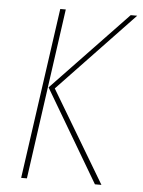

<svg xmlns="http://www.w3.org/2000/svg" viewBox="-50 -722 567 762"><g transform="rotate(5 233.0 -340.5)"><path d="M63 0 159.2 -681.2H181.2L85.9 0ZM356.9 0 140.1 -367.2 439.9 -681.2H465.8L165 -365.2L382.8 0Z"/></g></svg>

Font: Fira Sans Compressed Thin
Style: Italic
Weight: 100
Width: 3
Italic angle: -8°
Designer: Carrois Corporate & Edenspiekermann AG
Foundry: Carrois Corporate GbR & Edenspiekermann AG
Version: Version 4.203;PS 004.203;hotconv 1.0.88;makeotf.lib2.5.64775